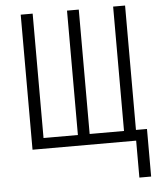

<svg xmlns="http://www.w3.org/2000/svg" viewBox="-61 -788 872 1041"><g transform="rotate(-5 375.0 -267.0)"><path d="M719 201H655V0H91V-735H156V-58H343V-735H407V-58H594V-735H659V-58H719Z"/></g></svg>

Font: Iosevka Aile Custom Light
Style: Regular
Weight: 300
Designer: Belleve Invis
Foundry: Belleve Invis
Version: Version 17.0.2; ttfautohint (v1.8.3)